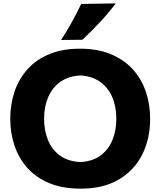

<svg xmlns="http://www.w3.org/2000/svg" viewBox="-20 -1107 953 1142"><path d="M460.4 15.1Q351.1 15.1 271.7 -18.3Q192.4 -51.8 141.4 -109.9Q90.3 -168 65.7 -242.7Q41 -317.4 41 -399.9Q41 -487.3 66.9 -563.2Q92.8 -639.2 144.5 -696.3Q196.3 -753.4 274.2 -785.4Q352.1 -817.4 455.6 -817.4Q560.5 -817.4 638.9 -784.9Q717.3 -752.4 769.3 -695.3Q821.3 -638.2 847.2 -562.5Q873 -486.8 873 -400.4Q873 -281.2 825.7 -187.3Q778.3 -93.3 686.3 -39.1Q594.2 15.1 460.4 15.1ZM458 -143.1Q531.2 -147 578.6 -182.4Q626 -217.8 648.9 -274.7Q671.9 -331.5 671.9 -400.4Q671.9 -473.6 647.2 -530.3Q622.6 -586.9 575 -620.6Q527.3 -654.3 458 -658.2Q386.2 -654.3 338.1 -619.6Q290 -585 266.1 -528.1Q242.2 -471.2 242.2 -400.4Q242.2 -331.1 265.4 -273.9Q288.6 -216.8 336.4 -181.9Q384.3 -147 458 -143.1ZM343.3 -869.1Q377.9 -922.9 407.7 -976.3Q437.5 -1029.8 462.9 -1083.5L668.5 -1086.9Q626.5 -1030.8 575.9 -976.6Q525.4 -922.4 470.2 -870.6Z"/></svg>

Font: Pinar-DS1-FD Bold
Style: Regular
Weight: 700
Designer: Amin Abedi
Version: Version 2.000